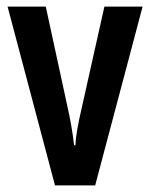

<svg xmlns="http://www.w3.org/2000/svg" viewBox="-20 -563 456 583"><path d="M147 0H269L413 -543H297L227 -230C217 -187 210 -149 209 -122H205C200 -165 193 -204 184 -243L119 -543H3Z"/></svg>

Font: Noto Sans Khmer ExtraCondensed SemiBold
Style: Regular
Weight: 600
Width: 2
Designer: Danh Hong and the Monotype Design Team
Foundry: Monotype Imaging Inc.
Version: Version 2.004